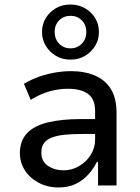

<svg xmlns="http://www.w3.org/2000/svg" viewBox="-20 -821 619 850"><path d="M240 9Q191 9 152 -11.5Q113 -32 90.5 -66.5Q68 -101 68 -143Q68 -197 99 -230.5Q130 -264 191 -279Q252 -294 342 -294H416V-228H351Q302 -228 267 -224.5Q232 -221 209 -212Q186 -203 174.5 -187Q163 -171 163 -146Q163 -107 192 -87Q221 -67 263 -67Q298 -67 330 -85.5Q362 -104 381.5 -135Q401 -166 401 -203V-330Q401 -382 370 -405Q339 -428 280 -428Q241 -428 200.5 -417Q160 -406 116 -379L86 -450Q118 -469 152 -481Q186 -493 222 -499.5Q258 -506 295 -506Q355 -506 400.5 -486.5Q446 -467 471 -426.5Q496 -386 496 -320V0H414V-104H409Q394 -74 370.5 -48Q347 -22 314.5 -6.5Q282 9 240 9ZM292 -557Q256 -557 228 -573.5Q200 -590 183 -617.5Q166 -645 166 -679Q166 -714 183 -741.5Q200 -769 228 -785Q256 -801 292 -801Q327 -801 355.5 -785Q384 -769 401 -741.5Q418 -714 418 -679Q418 -645 401 -617.5Q384 -590 356 -573.5Q328 -557 292 -557ZM292 -607Q322 -607 342 -627.5Q362 -648 362 -679Q362 -711 342 -731Q322 -751 292 -751Q262 -751 242 -731Q222 -711 222 -680Q222 -648 242 -627.5Q262 -607 292 -607Z"/></svg>

Font: Nunito Sans 7pt SemiCondensed Medium
Style: Regular
Weight: 500
Width: 4
Designer: Vernon Adams
Foundry: Vernon Adams
Version: Version 3.101;gftools[0.9.27]